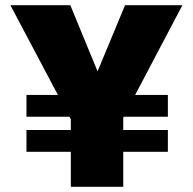

<svg xmlns="http://www.w3.org/2000/svg" viewBox="-20 -720 743 740"><path d="M253 0V-260L20 -700H251L356 -445L462 -700H683L455 -267V0ZM82 -135V-219H273V-135ZM82 -270V-354H271V-270ZM430 -135V-219H627V-135ZM432 -270V-354H627V-270Z"/></svg>

Font: REM ExtraBold
Style: Regular
Weight: 800
Designer: Octavio Pardo
Foundry: Ashler Design
Version: Version 1.005;gftools[0.9.28]